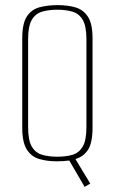

<svg xmlns="http://www.w3.org/2000/svg" viewBox="-20 -619 449 751"><path d="M311 112 251 9Q240 10 228.5 11Q217 12 203 12Q164 12 133.5 3Q103 -6 85 -34Q67 -62 67 -120V-469Q67 -527 85 -554.5Q103 -582 134.5 -590.5Q166 -599 205 -599Q245 -599 275.5 -590Q306 -581 324 -553.5Q342 -526 342 -469V-120Q342 -61 324.5 -33.5Q307 -6 275 3L333 99ZM204 -6Q238 -6 263.5 -13.5Q289 -21 303.5 -45.5Q318 -70 318 -121V-466Q318 -517 303.5 -541.5Q289 -566 263 -573.5Q237 -581 204 -581Q171 -581 145 -573.5Q119 -566 104.5 -541.5Q90 -517 90 -466V-121Q90 -70 104.5 -45.5Q119 -21 145 -13.5Q171 -6 204 -6Z"/></svg>

Font: Alumni Sans SC Thin
Style: Regular
Weight: 100
Designer: Robert E. Leuschke
Foundry: Robert E. Leuschke
Version: Version 1.018